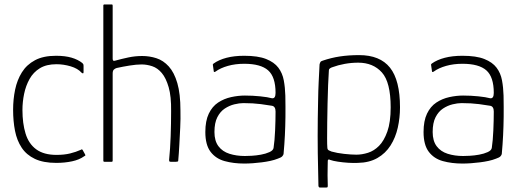

<svg xmlns="http://www.w3.org/2000/svg" viewBox="-20 -728 2355 864"><path d="M233 5Q175 5 137 -13Q99 -31 77.5 -63.5Q56 -96 47.5 -139.5Q39 -183 39 -234Q39 -281 48 -324.5Q57 -368 78.5 -402.5Q100 -437 137.5 -457Q175 -477 232 -477Q273 -477 302 -468.5Q331 -460 351 -444Q355 -439 355.5 -437.5Q356 -436 356 -431V-403Q356 -398 353 -398Q350 -398 347 -401Q330 -420 298 -429.5Q266 -439 234 -439Q189 -439 159.5 -421Q130 -403 113 -372.5Q96 -342 88.5 -305.5Q81 -269 81 -233Q81 -173 95 -127Q109 -81 143 -56Q177 -31 234 -31Q269 -31 295.5 -37.5Q322 -44 344 -54Q349 -58 352 -53L363 -33Q365 -29 363.5 -27.5Q362 -26 359 -25Q337 -9 304 -2Q271 5 233 5Z M445 -5Q445 -179 445 -354Q445 -529 445 -703Q445 -708 450 -708Q458 -708 466.5 -708Q475 -708 483 -708Q487 -708 487 -703Q487 -644 487 -584Q487 -524 487 -464Q487 -458 489.5 -455.5Q492 -453 498 -455Q527 -463 557.5 -469.5Q588 -476 620 -476Q653 -476 684 -466Q715 -456 739.5 -429Q764 -402 778 -354Q792 -306 792 -231Q793 -194 791 -154Q789 -114 787 -76Q785 -38 782 -5Q782 -2 779.5 -1Q777 0 772 0Q766 0 760.5 0Q755 0 749 0Q744 0 742.5 -1.5Q741 -3 741 -9Q746 -58 748 -115.5Q750 -173 750 -227Q751 -294 739 -335.5Q727 -377 708 -399.5Q689 -422 665 -430Q641 -438 617 -438Q594 -438 563 -433Q532 -428 505 -422Q498 -420 492.5 -415Q487 -410 487 -397V-5Q487 0 483 0H450Q445 0 445 -5Z M1079 8Q1031 8 991 -3Q951 -14 927.5 -45Q904 -76 904 -134Q904 -184 919.5 -216.5Q935 -249 961.5 -266.5Q988 -284 1020 -291Q1052 -298 1082 -298Q1117 -298 1151 -294.5Q1185 -291 1203 -286Q1220 -283 1220 -310Q1220 -382 1186.5 -411.5Q1153 -441 1079 -441Q1039 -441 1005.5 -431.5Q972 -422 950 -406Q947 -404 944.5 -404Q942 -404 942 -407L938 -435Q937 -438 938.5 -439Q940 -440 941 -442Q965 -459 999.5 -468Q1034 -477 1079 -477Q1141 -477 1177.5 -462.5Q1214 -448 1232.5 -423.5Q1251 -399 1257 -366.5Q1263 -334 1264 -298Q1265 -245 1264.5 -202.5Q1264 -160 1262 -119.5Q1260 -79 1256 -35Q1255 -30 1250 -24.5Q1245 -19 1230 -14Q1215 -8 1196.5 -4Q1178 0 1158 2.5Q1138 5 1118 6.5Q1098 8 1079 8ZM1082 -26Q1092 -26 1112 -27Q1132 -28 1154 -32Q1176 -36 1192.5 -43.5Q1209 -51 1211 -62Q1216 -95 1218 -141Q1220 -187 1220 -226Q1220 -249 1204 -252Q1188 -255 1153.5 -259.5Q1119 -264 1075 -264Q1057 -264 1034.5 -258.5Q1012 -253 991.5 -239.5Q971 -226 958 -200.5Q945 -175 945 -134Q945 -94 963 -70Q981 -46 1012.5 -36Q1044 -26 1082 -26Z M1413 109Q1411 37 1410 -39Q1409 -115 1410 -195Q1411 -236 1411.5 -277Q1412 -318 1414 -358.5Q1416 -399 1418 -438Q1419 -443 1421.5 -448Q1424 -453 1432 -455Q1470 -468 1509.5 -474Q1549 -480 1596 -480Q1690 -480 1735 -423.5Q1780 -367 1780 -245Q1780 -198 1770 -153.5Q1760 -109 1737.5 -73.5Q1715 -38 1678.5 -17Q1642 4 1590 5Q1572 6 1547.5 4.5Q1523 3 1500.5 -0.5Q1478 -4 1467 -8Q1461 -11 1458 -10Q1455 -9 1455 -4Q1455 4 1454.5 21.5Q1454 39 1454 61Q1454 83 1455 107Q1455 109 1454.5 112.5Q1454 116 1448 116H1420Q1416 116 1414.5 113Q1413 110 1413 109ZM1453 -65Q1453 -55 1459.5 -51.5Q1466 -48 1472 -46Q1497 -39 1529 -35.5Q1561 -32 1584 -32Q1609 -32 1636 -40.5Q1663 -49 1685.5 -71.5Q1708 -94 1723 -136Q1738 -178 1738 -245Q1738 -358 1698.5 -402Q1659 -446 1592 -446Q1561 -446 1531 -440.5Q1501 -435 1477 -426Q1470 -424 1465 -420.5Q1460 -417 1460 -412Q1458 -385 1456.5 -345.5Q1455 -306 1454 -262Q1453 -218 1452.5 -177Q1452 -136 1452 -105.5Q1452 -75 1453 -65Z M2061 8Q2013 8 1973 -3Q1933 -14 1909.5 -45Q1886 -76 1886 -134Q1886 -184 1901.5 -216.5Q1917 -249 1943.5 -266.5Q1970 -284 2002 -291Q2034 -298 2064 -298Q2099 -298 2133 -294.5Q2167 -291 2185 -286Q2202 -283 2202 -310Q2202 -382 2168.5 -411.5Q2135 -441 2061 -441Q2021 -441 1987.5 -431.5Q1954 -422 1932 -406Q1929 -404 1926.5 -404Q1924 -404 1924 -407L1920 -435Q1919 -438 1920.5 -439Q1922 -440 1923 -442Q1947 -459 1981.5 -468Q2016 -477 2061 -477Q2123 -477 2159.5 -462.5Q2196 -448 2214.5 -423.5Q2233 -399 2239 -366.5Q2245 -334 2246 -298Q2247 -245 2246.5 -202.5Q2246 -160 2244 -119.5Q2242 -79 2238 -35Q2237 -30 2232 -24.5Q2227 -19 2212 -14Q2197 -8 2178.5 -4Q2160 0 2140 2.5Q2120 5 2100 6.5Q2080 8 2061 8ZM2064 -26Q2074 -26 2094 -27Q2114 -28 2136 -32Q2158 -36 2174.5 -43.5Q2191 -51 2193 -62Q2198 -95 2200 -141Q2202 -187 2202 -226Q2202 -249 2186 -252Q2170 -255 2135.5 -259.5Q2101 -264 2057 -264Q2039 -264 2016.5 -258.5Q1994 -253 1973.5 -239.5Q1953 -226 1940 -200.5Q1927 -175 1927 -134Q1927 -94 1945 -70Q1963 -46 1994.5 -36Q2026 -26 2064 -26Z"/></svg>

Font: Glory Thin ExtraLight
Style: Regular
Weight: 250
Version: Version 1.011